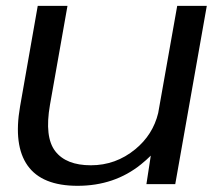

<svg xmlns="http://www.w3.org/2000/svg" viewBox="-20 -610 738 636"><path d="M465 0 479.5 -94.5Q465 -80 447 -65.5Q359 5.5 237 5.5Q119 5.5 71.5 -61.5Q24 -128.5 46.5 -257.5L105 -590.5H203.5L145.5 -262.5Q127 -156 163 -109.2Q199 -62.5 281 -62.5Q363.5 -62.5 428 -115.5Q486.5 -163.5 504 -235.5L567 -590.5H665L560.5 0Z"/></svg>

Font: Anybody ExtraExpanded Regular
Style: Italic
Weight: 400
Width: 8
Italic angle: -10°
Designer: Tyler Finck
Foundry: Etcetera Type Company
Version: Version 1.010; ttfautohint (v1.8.3) -l 8 -r 50 -G 200 -x 14 